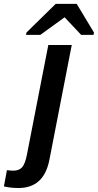

<svg xmlns="http://www.w3.org/2000/svg" viewBox="-129 -760 503 988"><path d="M202.6 -670.4 78.6 -580.6H4.9L7.3 -592.8L157.7 -740.2H265.6L354.5 -592.8L352.5 -580.6H288.6L204.1 -670.4ZM-33.7 207.5Q-74.2 207.5 -108.9 199.2L-93.3 115.7Q-84.5 116.7 -76.4 117.4Q-68.4 118.2 -61 118.2Q-29.8 118.2 -14.6 100.1Q0.5 82 9.3 37.1L119.6 -528.3H240.2L125 63.5Q110.4 136.2 70.6 171.9Q30.8 207.5 -33.7 207.5Z"/></svg>

Font: Arimo SemiBold
Style: Italic
Weight: 600
Italic angle: -12°
Version: Version 1.33